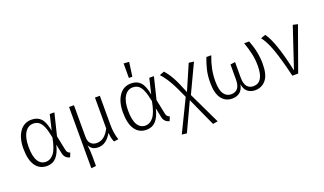

<svg xmlns="http://www.w3.org/2000/svg" viewBox="-89 -1354 3607 2139"><g transform="rotate(-20 1714.5 -284.0)"><path d="M429 -341 472 -523H527L463 -262L498 -92Q502 -70 512 -58.5Q522 -47 540 -41L520 8Q458 -5 446 -71L424 -178Q402 -83 359 -36Q316 11 248 11Q160 11 112 -58Q64 -127 64 -261Q64 -384 115.5 -459Q167 -534 258 -534Q328 -534 368.5 -491Q409 -448 429 -341ZM125 -261Q125 -148 158 -92.5Q191 -37 252 -37Q306 -37 346.5 -88Q387 -139 411 -268Q395 -353 374.5 -400Q354 -447 327 -466.5Q300 -486 261 -486Q199 -486 162 -427Q125 -368 125 -261Z M1040 9Q1028 -20 1023 -43.5Q1018 -67 1015 -102Q951 11 856 11Q815 11 789.5 -5Q764 -21 748 -52Q758 8 758 80V197L701 203V-523H759V-150Q759 -93 786 -66.5Q813 -40 857 -40Q949 -40 1008 -157V-523H1066V-177Q1066 -80 1094 2Z M1609 -341 1652 -523H1707L1643 -262L1678 -92Q1682 -70 1692 -58.5Q1702 -47 1720 -41L1700 8Q1638 -5 1626 -71L1604 -178Q1582 -83 1539 -36Q1496 11 1428 11Q1340 11 1292 -58Q1244 -127 1244 -261Q1244 -384 1295.5 -459Q1347 -534 1438 -534Q1508 -534 1548.5 -491Q1589 -448 1609 -341ZM1305 -261Q1305 -148 1338 -92.5Q1371 -37 1432 -37Q1486 -37 1526.5 -88Q1567 -139 1591 -268Q1575 -353 1554.5 -400Q1534 -447 1507 -466.5Q1480 -486 1441 -486Q1379 -486 1342 -427Q1305 -368 1305 -261ZM1502 -767 1479 -599H1438V-771Z M2202 193 2144 203 1991 -134 1834 202 1776 195 1961 -185Q1901 -321 1861 -389.5Q1821 -458 1773 -511L1829 -532Q1873 -482 1908.5 -417.5Q1944 -353 1992 -230L2122 -530L2182 -523L2022 -184Z M2893 -237Q2893 -106 2843 -47.5Q2793 11 2717 11Q2661 11 2625.5 -19Q2590 -49 2582 -109Q2559 11 2443 11Q2365 11 2318 -50Q2271 -111 2271 -238Q2271 -322 2287 -389.5Q2303 -457 2329 -523H2387Q2358 -448 2344 -379Q2330 -310 2330 -236Q2330 -131 2362 -84.5Q2394 -38 2449 -38Q2497 -38 2525 -70Q2553 -102 2553 -179V-353L2610 -361V-179Q2610 -104 2637.5 -71Q2665 -38 2711 -38Q2834 -38 2834 -236Q2834 -308 2819.5 -376Q2805 -444 2777 -523H2836Q2893 -379 2893 -237Z M3195 -49 3356 -531 3413 -518 3227 0H3158Q3107 -214 3064 -333Q3021 -452 2973 -511L3029 -531Q3115 -418 3195 -49Z"/></g></svg>

Font: Fira Sans Light
Style: Regular
Weight: 300
Designer: bBox Type GmbH & Carrois Corporate GbR & Edenspiekermann AG
Foundry: bBox Type GmbH & Carrois Corporate GbR & Edenspiekermann AG
Version: Version 4.301